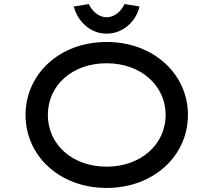

<svg xmlns="http://www.w3.org/2000/svg" viewBox="-20 -917 1052 947"><path d="M506 -751C588 -751 652 -813 668 -885L594 -897C579 -864 547 -832 506 -832C465 -832 433 -864 418 -897L344 -885C362 -813 424 -751 506 -751ZM506 10C737 10 907 -148 907 -350C907 -552 737 -710 506 -710C274 -710 106 -552 106 -350C106 -148 274 10 506 10ZM506 -95C336 -95 216 -205 216 -350C216 -496 336 -605 506 -605C676 -605 797 -494 797 -350C797 -206 676 -95 506 -95Z"/></svg>

Font: Lexend Peta
Style: Regular
Weight: 400
Designer: Bonnie Shaver-Troup, Thomas Jockin
Foundry: Lexend
Version: Version 1.007